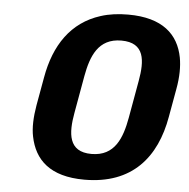

<svg xmlns="http://www.w3.org/2000/svg" viewBox="-52 -773 822 834"><g transform="rotate(5 359.0 -355.5)"><path d="M688 -294 710 -417C720 -471 720 -517 713 -555C694 -654 624 -721 474 -721C431 -721 391 -716 354 -704C228 -664 158 -560 133 -417L111 -294C102 -241 100 -195 108 -157C128 -58 195 10 346 10C555 10 657 -116 688 -294ZM367 -104C265 -104 262 -186 278 -275L307 -438C323 -526 353 -606 454 -606C557 -606 560 -527 544 -438L515 -275C499 -186 469 -104 367 -104Z"/></g></svg>

Font: Asimov
Style: XWidIt
Weight: 500
Designer: Google
Version: Version 2.000980; 2014